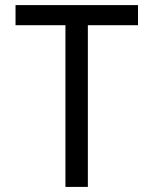

<svg xmlns="http://www.w3.org/2000/svg" viewBox="-20 -734 603 754"><path d="M237 0V-635H41V-714H522V-635H325V0Z"/></svg>

Font: Noto Sans Mono SemiCondensed
Style: Regular
Weight: 400
Width: 4
Designer: Monotype Design Team
Foundry: Monotype Imaging Inc.
Version: Version 2.014